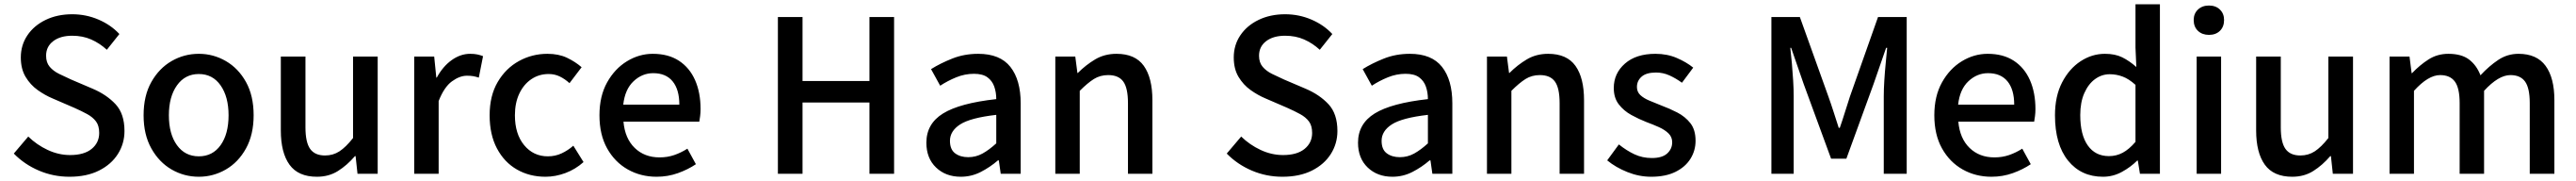

<svg xmlns="http://www.w3.org/2000/svg" viewBox="-20 -817 12125 851"><path d="M307 14Q231 14 163 -15Q95 -44 45 -95L113 -175Q153 -136 204.5 -112Q256 -88 310 -88Q376 -88 411.5 -117Q447 -146 447 -192Q447 -226 432 -246Q417 -266 390.5 -280.5Q364 -295 330 -310L228 -354Q192 -369 157.5 -393.5Q123 -418 100.5 -455.5Q78 -493 78 -547Q78 -605 109 -651Q140 -697 195 -723.5Q250 -750 320 -750Q385 -750 443.5 -725Q502 -700 542 -657L483 -583Q449 -614 409 -631.5Q369 -649 320 -649Q264 -649 230.5 -623.5Q197 -598 197 -555Q197 -523 214 -503Q231 -483 258.5 -469.5Q286 -456 315 -443L416 -400Q482 -372 524 -327Q566 -282 566 -201Q566 -142 535 -93Q504 -44 446 -15Q388 14 307 14Z M916 14Q847 14 788 -20Q729 -54 692.5 -119Q656 -184 656 -275Q656 -367 692.5 -431.5Q729 -496 788 -530Q847 -564 916 -564Q984 -564 1043 -530Q1102 -496 1138 -431.5Q1174 -367 1174 -275Q1174 -184 1138 -119Q1102 -54 1043 -20Q984 14 916 14ZM916 -82Q981 -82 1018.5 -134.5Q1056 -187 1056 -275Q1056 -362 1018.5 -415.5Q981 -469 916 -469Q851 -469 813 -415.5Q775 -362 775 -275Q775 -187 813 -134.5Q851 -82 916 -82Z M1472 14Q1384 14 1343 -42.5Q1302 -99 1302 -204V-551H1418V-218Q1418 -148 1440 -117Q1462 -86 1510 -86Q1548 -86 1578 -105.5Q1608 -125 1642 -168V-551H1758V0H1663L1654 -83H1651Q1614 -40 1571 -13Q1528 14 1472 14Z M1930 0V-551H2024L2034 -452H2036Q2065 -505 2106.5 -534.5Q2148 -564 2193 -564Q2213 -564 2227 -561Q2241 -558 2254 -553L2234 -452Q2219 -457 2207 -459Q2195 -461 2178 -461Q2144 -461 2107.5 -434.5Q2071 -408 2045 -342V0Z M2548 14Q2473 14 2413.5 -20Q2354 -54 2319.5 -119Q2285 -184 2285 -275Q2285 -367 2323 -431.5Q2361 -496 2423 -530Q2485 -564 2557 -564Q2610 -564 2649 -545.5Q2688 -527 2718 -501L2661 -426Q2639 -446 2615 -457.5Q2591 -469 2563 -469Q2517 -469 2481 -444.5Q2445 -420 2424.5 -376.5Q2404 -333 2404 -275Q2404 -187 2447.5 -134.5Q2491 -82 2559 -82Q2594 -82 2624 -96Q2654 -110 2679 -132L2727 -55Q2689 -21 2642 -3.5Q2595 14 2548 14Z M3071 14Q2996 14 2935 -20.5Q2874 -55 2838 -119.5Q2802 -184 2802 -275Q2802 -365 2838 -429.5Q2874 -494 2931.5 -529Q2989 -564 3053 -564Q3126 -564 3176 -531.5Q3226 -499 3252 -440.5Q3278 -382 3278 -304Q3278 -287 3276 -271.5Q3274 -256 3272 -245H2915Q2922 -166 2968 -121.5Q3014 -77 3085 -77Q3122 -77 3154 -88Q3186 -99 3216 -118L3256 -45Q3219 -20 3171.5 -3Q3124 14 3071 14ZM2914 -325H3178Q3178 -396 3146.5 -434.5Q3115 -473 3055 -473Q3003 -473 2962.5 -435Q2922 -397 2914 -325Z M3642 0V-737H3758V-436H4073V-737H4189V0H4073V-335H3758V0Z M4503 14Q4432 14 4386.5 -29.5Q4341 -73 4341 -146Q4341 -235 4419.5 -283.5Q4498 -332 4670 -351Q4670 -383 4660.5 -410Q4651 -437 4628.5 -453.5Q4606 -470 4565 -470Q4522 -470 4481.5 -453.5Q4441 -437 4406 -414L4363 -492Q4406 -519 4462.5 -541.5Q4519 -564 4585 -564Q4688 -564 4736.5 -502.5Q4785 -441 4785 -331V0H4691L4682 -63H4678Q4641 -31 4597 -8.5Q4553 14 4503 14ZM4538 -78Q4574 -78 4605 -95Q4636 -112 4670 -143V-277Q4548 -263 4500 -232Q4452 -201 4452 -155Q4452 -114 4476.5 -96Q4501 -78 4538 -78Z M4948 0V-551H5042L5052 -474H5054Q5092 -512 5136 -538Q5180 -564 5236 -564Q5324 -564 5364.5 -507.5Q5405 -451 5405 -346V0H5290V-332Q5290 -403 5268 -433.5Q5246 -464 5197 -464Q5159 -464 5129.5 -445.5Q5100 -427 5063 -390V0Z M6017 14Q5941 14 5873 -15Q5805 -44 5755 -95L5823 -175Q5863 -136 5914.5 -112Q5966 -88 6020 -88Q6086 -88 6121.5 -117Q6157 -146 6157 -192Q6157 -226 6142 -246Q6127 -266 6100.5 -280.5Q6074 -295 6040 -310L5938 -354Q5902 -369 5867.5 -393.5Q5833 -418 5810.5 -455.5Q5788 -493 5788 -547Q5788 -605 5819 -651Q5850 -697 5905 -723.5Q5960 -750 6030 -750Q6095 -750 6153.5 -725Q6212 -700 6252 -657L6193 -583Q6159 -614 6119 -631.5Q6079 -649 6030 -649Q5974 -649 5940.5 -623.5Q5907 -598 5907 -555Q5907 -523 5924 -503Q5941 -483 5968.5 -469.5Q5996 -456 6025 -443L6126 -400Q6192 -372 6234 -327Q6276 -282 6276 -201Q6276 -142 6245 -93Q6214 -44 6156 -15Q6098 14 6017 14Z M6535 14Q6464 14 6418.5 -29.5Q6373 -73 6373 -146Q6373 -235 6451.5 -283.5Q6530 -332 6702 -351Q6702 -383 6692.5 -410Q6683 -437 6660.5 -453.5Q6638 -470 6597 -470Q6554 -470 6513.5 -453.5Q6473 -437 6438 -414L6395 -492Q6438 -519 6494.5 -541.5Q6551 -564 6617 -564Q6720 -564 6768.5 -502.5Q6817 -441 6817 -331V0H6723L6714 -63H6710Q6673 -31 6629 -8.5Q6585 14 6535 14ZM6570 -78Q6606 -78 6637 -95Q6668 -112 6702 -143V-277Q6580 -263 6532 -232Q6484 -201 6484 -155Q6484 -114 6508.5 -96Q6533 -78 6570 -78Z M6980 0V-551H7074L7084 -474H7086Q7124 -512 7168 -538Q7212 -564 7268 -564Q7356 -564 7396.5 -507.5Q7437 -451 7437 -346V0H7322V-332Q7322 -403 7300 -433.5Q7278 -464 7229 -464Q7191 -464 7161.5 -445.5Q7132 -427 7095 -390V0Z M7753 14Q7696 14 7641 -8Q7586 -30 7546 -63L7601 -138Q7637 -109 7674.5 -91.5Q7712 -74 7756 -74Q7805 -74 7828.5 -95.5Q7852 -117 7852 -148Q7852 -173 7834.5 -190Q7817 -207 7789 -219.5Q7761 -232 7731 -243Q7695 -257 7659.5 -276.5Q7624 -296 7600.5 -326.5Q7577 -357 7577 -403Q7577 -472 7629.5 -518Q7682 -564 7773 -564Q7828 -564 7873.5 -544.5Q7919 -525 7951 -499L7898 -428Q7869 -449 7839 -462.5Q7809 -476 7776 -476Q7730 -476 7708 -456.5Q7686 -437 7686 -408Q7686 -385 7702 -370Q7718 -355 7744.5 -344Q7771 -333 7801 -321Q7839 -307 7876 -288Q7913 -269 7937.5 -238Q7962 -207 7962 -155Q7962 -109 7938 -70.5Q7914 -32 7867.5 -9Q7821 14 7753 14Z M8319 0V-737H8453L8587 -364Q8600 -328 8612 -290.5Q8624 -253 8636 -216H8641Q8654 -253 8665.5 -290.5Q8677 -328 8689 -364L8821 -737H8956V0H8848V-364Q8848 -397 8850.5 -437.5Q8853 -478 8857 -518.5Q8861 -559 8864 -592H8859L8800 -422L8672 -71H8600L8471 -422L8412 -592H8408Q8412 -559 8415.5 -518.5Q8419 -478 8421.5 -437.5Q8424 -397 8424 -364V0Z M9355 14Q9280 14 9219 -20.5Q9158 -55 9122 -119.5Q9086 -184 9086 -275Q9086 -365 9122 -429.5Q9158 -494 9215.5 -529Q9273 -564 9337 -564Q9410 -564 9460 -531.5Q9510 -499 9536 -440.5Q9562 -382 9562 -304Q9562 -287 9560 -271.5Q9558 -256 9556 -245H9199Q9206 -166 9252 -121.5Q9298 -77 9369 -77Q9406 -77 9438 -88Q9470 -99 9500 -118L9540 -45Q9503 -20 9455.5 -3Q9408 14 9355 14ZM9198 -325H9462Q9462 -396 9430.5 -434.5Q9399 -473 9339 -473Q9287 -473 9246.5 -435Q9206 -397 9198 -325Z M9880 14Q9777 14 9715.5 -62Q9654 -138 9654 -275Q9654 -365 9687.5 -429.5Q9721 -494 9774.5 -529Q9828 -564 9889 -564Q9937 -564 9970.5 -547.5Q10004 -531 10037 -502L10033 -593V-797H10148V0H10054L10044 -62H10041Q10010 -31 9968.5 -8.5Q9927 14 9880 14ZM9908 -83Q9943 -83 9973 -99Q10003 -115 10033 -150V-418Q10002 -446 9972.5 -457Q9943 -468 9912 -468Q9874 -468 9842.5 -445Q9811 -422 9792 -379Q9773 -336 9773 -276Q9773 -183 9808.5 -133Q9844 -83 9908 -83Z M10321 0V-551H10436V0ZM10379 -653Q10347 -653 10327 -672Q10307 -691 10307 -723Q10307 -753 10327 -772Q10347 -791 10379 -791Q10411 -791 10430.5 -772Q10450 -753 10450 -723Q10450 -691 10430.5 -672Q10411 -653 10379 -653Z M10771 14Q10683 14 10642 -42.5Q10601 -99 10601 -204V-551H10717V-218Q10717 -148 10739 -117Q10761 -86 10809 -86Q10847 -86 10877 -105.5Q10907 -125 10941 -168V-551H11057V0H10962L10953 -83H10950Q10913 -40 10870 -13Q10827 14 10771 14Z M11229 0V-551H11323L11333 -473H11335Q11371 -511 11412.5 -537.5Q11454 -564 11506 -564Q11568 -564 11603.5 -537Q11639 -510 11657 -463Q11698 -507 11741 -535.5Q11784 -564 11836 -564Q11922 -564 11963.5 -507.5Q12005 -451 12005 -346V0H11889V-332Q11889 -403 11867 -433.5Q11845 -464 11798 -464Q11742 -464 11674 -390V0H11559V-332Q11559 -403 11536.5 -433.5Q11514 -464 11467 -464Q11411 -464 11344 -390V0Z"/></svg>

Font: Source Han Sans Medium
Style: Regular
Weight: 500
Designer: Ryoko NISHIZUKA Ë•øÂ°öÊ∂ºÂ≠ê (kana, bopomofo & ideographs); Paul D. Hunt (Latin, Greek & Cyrillic); Sandoll Communicatio
Foundry: Adobe
Version: Version 2.004;hotconv 1.0.118;makeotfexe 2.5.65603